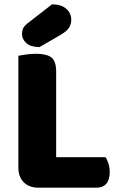

<svg xmlns="http://www.w3.org/2000/svg" viewBox="-20 -866 553 889"><path d="M158 3Q115 3 90 -22Q65 -47 65 -90V-608Q77 -610 100 -613.5Q123 -617 146 -617Q196 -617 218 -600Q240 -583 240 -534V-138H469Q476 -127 482 -109Q488 -91 488 -70Q488 -33 472 -15Q456 3 428 3ZM221 -846Q263 -846 286.5 -825.5Q310 -805 310 -775Q310 -755 300.5 -739Q291 -723 263 -706L163 -648Q123 -648 102.5 -666Q82 -684 82 -708Q82 -720 85.5 -731Q89 -742 105 -756Z"/></svg>

Font: Baloo Paaji 2 ExtraBold
Style: Regular
Weight: 800
Designer: Shuchita Grover, Noopur Datye and Ek Type
Foundry: Ek Type
Version: Version 1.640;hotconv 1.0.111;makeotfexe 2.5.65597; ttfautoh